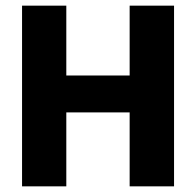

<svg xmlns="http://www.w3.org/2000/svg" viewBox="-20 -659 693 679"><path d="M214.5 0H58V-639H214.5ZM595.5 0H438.5V-639H595.5ZM148 -392H497.5V-261.5H148Z"/></svg>

Font: Anek Telugu
Style: Bold
Weight: 700
Designer: Omkar Bhoir (Telugu), Yesha Goshar (Latin)
Foundry: Ek Type
Version: Version 1.003